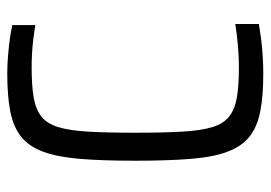

<svg xmlns="http://www.w3.org/2000/svg" viewBox="-128 -608 744 528"><g transform="rotate(-90 244.0 -344.0)"><path d="M305 8Q243 8 200.5 -0.5Q158 -9 131.5 -30.5Q105 -52 90.5 -91Q76 -130 71 -192.5Q66 -255 66 -344Q66 -433 71 -495Q76 -557 90.5 -596.5Q105 -636 131.5 -657.5Q158 -679 200.5 -687.5Q243 -696 305 -696Q329 -696 353.5 -694Q378 -692 400.5 -689Q423 -686 439 -682V-619Q420 -622 399.5 -624.5Q379 -627 359.5 -628Q340 -629 323 -629Q273 -629 240.5 -623.5Q208 -618 188 -602.5Q168 -587 158.5 -556Q149 -525 146 -473.5Q143 -422 143 -344Q143 -267 146 -215Q149 -163 158.5 -132Q168 -101 188 -85.5Q208 -70 240.5 -64.5Q273 -59 323 -59Q353 -59 385.5 -62Q418 -65 442 -69V-4Q424 -1 401 2Q378 5 353 6.5Q328 8 305 8Z"/></g></svg>

Font: Saira SemiCondensed
Style: Regular
Weight: 400
Width: 4
Designer: Hector Gatti with collaboration of the Omnibus-Type team
Foundry: Omnibus-Type
Version: Version 1.101